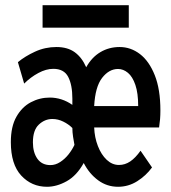

<svg xmlns="http://www.w3.org/2000/svg" viewBox="-20 -703 656 735"><path d="M160 12Q101 12 61.2 -31Q21.5 -74 21.5 -159Q21.5 -218.5 42.8 -256Q64 -293.5 98 -311.5Q132 -329.5 170.5 -329.5Q193.5 -329.5 215.2 -322.5Q237 -315.5 257 -301.5V-326Q257 -378 241 -408.8Q225 -439.5 184 -439.5Q156.5 -439.5 126.8 -423.5Q97 -407.5 72.5 -383L48.5 -465Q75.5 -487.5 114 -505.2Q152.5 -523 196 -523Q239 -523 266.5 -502.8Q294 -482.5 310 -445.5Q331 -483.5 364 -503.2Q397 -523 438 -523Q480.5 -523 515.8 -496Q551 -469 572.5 -415Q594 -361 594 -280Q594 -263 592.8 -247.2Q591.5 -231.5 589 -215H340.5Q342 -176.5 354.8 -143.8Q367.5 -111 388.5 -91.2Q409.5 -71.5 435.5 -71.5Q458.5 -71.5 478.5 -85Q498.5 -98.5 518 -126L562 -62Q539 -30.5 505.2 -9.2Q471.5 12 432 12Q389.5 12 355.8 -12.8Q322 -37.5 300.5 -79Q273.5 -30.5 235.2 -9.2Q197 12 160 12ZM173 -71Q192.5 -71 210.5 -82.8Q228.5 -94.5 242.5 -112.2Q256.5 -130 265 -148.5Q262.5 -160.5 259.8 -178.8Q257 -197 257 -213Q242.5 -227.5 222.2 -237.5Q202 -247.5 180.5 -247.5Q151.5 -247.5 128.8 -226.2Q106 -205 106 -158Q106 -119.5 123.2 -95.2Q140.5 -71 173 -71ZM340.5 -297H509Q509 -346.5 498.2 -378Q487.5 -409.5 469.8 -424.2Q452 -439 432 -439Q397.5 -439 371 -405Q344.5 -371 340.5 -297ZM143 -597V-683H473V-597Z"/></svg>

Font: Overpass Mono Light SemiBold
Style: Regular
Weight: 600
Monospace: yes
Version: Version 4.000